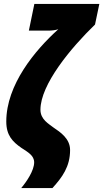

<svg xmlns="http://www.w3.org/2000/svg" viewBox="-20 -780 526 978"><path d="M88 178H247C297 123 337 69 337 -16C337 -74 287 -107 253 -130C229 -149 186 -171 186 -221C186 -350 342 -537 464 -655L486 -760H155L127 -624H225C243 -624 261 -626 277 -631C158 -524 12 -348 12 -161C12 -90 44 -58 90 -26C122 -5 154 12 154 47C154 89 115 146 88 178Z"/></svg>

Font: Noto Sans UI Condensed Black
Style: Italic
Weight: 900
Width: 3
Italic angle: -192°
Designer: Monotype Design Team
Foundry: Monotype Imaging Inc.
Version: Version 1.901